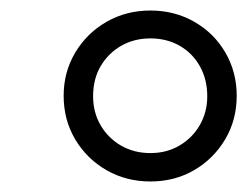

<svg xmlns="http://www.w3.org/2000/svg" viewBox="-20 -726 470 365"><path d="M266 -381Q220 -381 182.5 -402.5Q145 -424 123 -461Q101 -498 101 -544Q101 -589 123 -626Q145 -663 182.5 -684.5Q220 -706 266 -706Q312 -706 349.5 -684.5Q387 -663 408.5 -626Q430 -589 430 -544Q430 -498 408 -461Q386 -424 349 -402.5Q312 -381 266 -381ZM266 -435Q297 -435 321.5 -449.5Q346 -464 360 -488.5Q374 -513 374 -543Q374 -575 360 -600Q346 -625 321.5 -639Q297 -653 266 -653Q235 -653 210.5 -639Q186 -625 171.5 -600.5Q157 -576 157 -543Q157 -512 171.5 -487.5Q186 -463 210.5 -449Q235 -435 266 -435Z"/></svg>

Font: MOST Montserrat Medium
Style: Italic
Weight: 500
Italic angle: -11.3°
Designer: Julieta Ulanovsky
Foundry: Julieta Ulanovsky
Version: Version 8.000;March 11, 2024;FontCreator 15.0.0.2926 64-bit